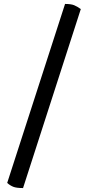

<svg xmlns="http://www.w3.org/2000/svg" viewBox="-20 -754 446 974"><path d="M96.9 200Q63.4 200 47.3 193.5Q31.1 187 16.5 174L310 -734Q340.4 -734 356.2 -727.5Q372.1 -721 389.9 -708Z"/></svg>

Font: Petrona
Style: Italic
Weight: 400
Italic angle: -9°
Designer: Ringo R. Seeber
Foundry: Ringo R. Seeber
Version: Version 2.001; ttfautohint (v1.8.3)